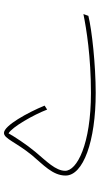

<svg xmlns="http://www.w3.org/2000/svg" viewBox="213 -695 503 969"><g transform="rotate(-90 464.5 -210.5)"><path d="M480 21C620 21 797 2 869 -16L878 -41C804 -26 663 -3 480 -3C220 -3 87 -74 87 -133C87 -181 135 -227 182 -283C219 -327 262 -393 276 -419C308 -401 370 -292 396 -224L416 -237C381 -322 315 -442 278 -442C249 -442 232 -382 165 -300C118 -244 63 -196 63 -131C63 -42 236 21 480 21Z"/></g></svg>

Font: Noto Sans Arabic UI SmCn Th
Style: Regular
Weight: 100
Width: 4
Designer: Monotype Design Team, Nadine Chahine and Nizar Qandah
Foundry: Monotype Imaging Inc.
Version: Version 2.010